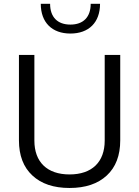

<svg xmlns="http://www.w3.org/2000/svg" viewBox="-20 -958 713 984"><path d="M516.6 -237.3C516.6 -127.9 451.7 -64 336.4 -64C221.2 -64 156.2 -127.9 156.2 -237.3V-676.3H77.1V-238.8C77.1 -161.1 100.1 -101.1 146 -58.6C191.4 -16.1 254.9 5.4 336.4 5.4C418 5.4 481.4 -16.1 527.3 -58.6C573.2 -101.1 596.2 -161.1 596.2 -238.8V-676.3H516.6ZM444.8 -938.5C444.8 -870.1 406.7 -832 340.8 -832C274.9 -832 236.8 -870.1 236.8 -938.5H189C189 -842.8 246.6 -786.1 340.8 -786.1C435.1 -786.1 492.7 -842.8 492.7 -938.5Z"/></svg>

Font: Estedad Regular
Style: Regular
Weight: 400
Designer: Amin Abedi
Version: Version 7.3